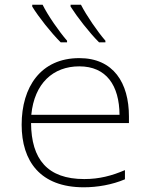

<svg xmlns="http://www.w3.org/2000/svg" viewBox="-20 -786 640 816"><path d="M401 -606H428V-613C394 -652 347 -721 324 -766H280V-758C308 -714 359 -648 401 -606ZM238 -606H265V-613C231 -652 183 -721 161 -766H117V-758C144 -714 196 -648 238 -606ZM336 10C394 10 457 -1 511 -24V-63C455 -39 402 -25 338 -25C182 -25 113 -109 112 -263H528V-291C528 -434 462 -539 317 -539C153 -539 72 -416 72 -256C72 -101 151 10 336 10ZM488 -298H113C126 -432 206 -504 317 -504C432 -504 487 -423 488 -298Z"/></svg>

Font: Noto Sans Mono ExtraLight
Style: Regular
Weight: 200
Designer: Monotype Design Team
Foundry: Monotype Imaging Inc.
Version: Version 2.014